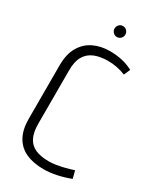

<svg xmlns="http://www.w3.org/2000/svg" viewBox="-216 -935 856 1020"><g transform="rotate(30 211.5 -425.0)"><path d="M222 -860Q208 -860 198.5 -850Q189 -840 189 -826Q189 -813 198.5 -803Q208 -793 222 -793Q236 -793 245.5 -803Q255 -813 255 -826Q255 -840 245.5 -850Q236 -860 222 -860ZM354 -639 371 -677Q340 -694 304 -702Q268 -710 229 -710Q174 -710 130 -689Q86 -668 60 -624Q34 -580 34 -510V-184Q34 -117 58 -74Q82 -31 127 -10.5Q172 10 235 10Q273 10 313.5 1.5Q354 -7 396 -23L384 -69Q356 -60 330 -53.5Q304 -47 281.5 -43.5Q259 -40 239 -40Q189 -40 156 -54.5Q123 -69 107 -101.5Q91 -134 91 -186V-514Q91 -567 109.5 -599Q128 -631 163 -645.5Q198 -660 247 -660Q273 -660 299.5 -655Q326 -650 354 -639Z"/></g></svg>

Font: Advent Pro
Style: Regular
Weight: 400
Designer: VivaRado, Andreas Kalpakidis
Foundry: VivaRado, Andreas Kalpakidis
Version: Version 3.000